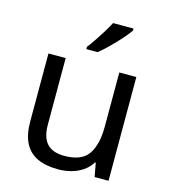

<svg xmlns="http://www.w3.org/2000/svg" viewBox="-114 -857 847 958"><g transform="rotate(15 309.0 -378.0)"><path d="M533 -536V0H461L448 -71H444Q427 -43 400 -25Q373 -7 341 1.5Q309 10 274 10Q210 10 166.5 -10.5Q123 -31 101 -74Q79 -117 79 -185V-536H168V-191Q168 -127 197 -95Q226 -63 287 -63Q376 -63 410.5 -113Q445 -163 445 -257V-536ZM457 -756Q448 -742 431 -722Q414 -702 393.5 -680.5Q373 -659 352.5 -639.5Q332 -620 314 -606H256V-618Q271 -637 288.5 -663Q306 -689 323 -716.5Q340 -744 351 -766H457Z"/></g></svg>

Font: Noto Sans Thaana
Style: Regular
Weight: 400
Designer: Monotype Design Team
Foundry: Monotype Imaging Inc.
Version: Version 2.001